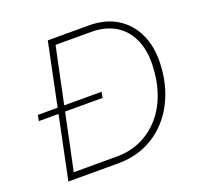

<svg xmlns="http://www.w3.org/2000/svg" viewBox="-127 -866 1032 1002"><g transform="rotate(-20 389.0 -364.5)"><path d="M87 0 238 -729H466Q556 -729 620 -690Q684 -651 717.5 -581Q751 -511 748 -418Q745 -325 715.5 -248Q686 -171 635 -115.5Q584 -60 515.5 -30Q447 0 365 0ZM130 -36H369Q442 -36 502.5 -63.5Q563 -91 608 -141.5Q653 -192 678.5 -262.5Q704 -333 707 -419Q710 -506 681 -567.5Q652 -629 597 -661Q542 -693 465 -693H268ZM50 -349 56 -381H410L404 -349Z"/></g></svg>

Font: Mona Sans ExtraLight
Style: Italic
Weight: 200
Italic angle: -11.6951°
Designer: Deni Anggara
Foundry: GitHub
Version: Version 2.000